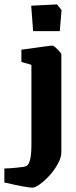

<svg xmlns="http://www.w3.org/2000/svg" viewBox="-82 -676 347 880"><path d="M69.8 -533.2 61 -649.9 179.2 -655.8 200.2 -629.9 191.9 -533.2ZM66.9 184.1Q40 184.1 -62 160.2V96.2Q-43.5 96.2 -4.9 92.5Q33.7 88.9 39.1 85Q62 72.3 62 -12.2V-378.9L16.1 -392.1V-448.2Q145 -466.8 159.2 -466.8Q164.6 -466.8 181.9 -449.7Q199.2 -432.6 199.2 -426.8V22.9Q199.2 45.4 183.3 74.5Q167.5 103.5 146 127.2Q124.5 150.9 102.1 167.5Q79.6 184.1 66.9 184.1Z"/></svg>

Font: Grenze
Style: Bold
Weight: 700
Designer: Renata Polastri
Foundry: Omnibus-Type
Version: Version 1.002;PS 001.002;hotconv 1.0.88;makeotf.lib2.5.64775